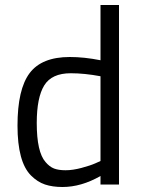

<svg xmlns="http://www.w3.org/2000/svg" viewBox="-20 -738 569 768"><path d="M456 -718V0H382V-34Q305 10 230 10Q190 10 160 0Q130 -10 104 -36Q50 -90 50 -235.5Q50 -381 98.5 -445.5Q147 -510 259 -510Q317 -510 382 -497V-718ZM362 -85 382 -94V-433Q318 -445 263 -445Q187 -445 157 -396.5Q127 -348 127 -246Q127 -130 162 -90Q178 -71 196 -64Q214 -57 242.5 -57Q271 -57 306.5 -66.5Q342 -76 362 -85Z"/></svg>

Font: Titillium Web
Style: Regular
Weight: 400
Version: Version 1.001;PS 57.000;hotconv 1.0.70;makeotf.lib2.5.55311